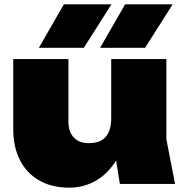

<svg xmlns="http://www.w3.org/2000/svg" viewBox="-20 -847 847 884"><path d="M299 17Q218 17 160 -16.5Q102 -50 71.5 -110.5Q41 -171 41 -251V-575H295V-287Q295 -240 319.5 -214Q344 -188 389 -188Q424 -188 446.5 -200.5Q469 -213 480.5 -238.5Q492 -264 492 -301L567 -263Q554 -170 514.5 -107.5Q475 -45 419.5 -14Q364 17 299 17ZM532 0 492 -245V-575H746V-206L786 0ZM274 -827H493L366 -627H159ZM556 -827H775L648 -627H441Z"/></svg>

Font: Unbounded Black
Style: Regular
Weight: 900
Designer: Luke Prowse, Jean-Baptiste Morizot, Fátima Lázaro, Florian Runge
Foundry: NaN
Version: Version 1.701;gftools[0.9.28.dev5+ged2979d]